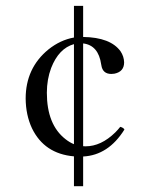

<svg xmlns="http://www.w3.org/2000/svg" viewBox="-20 -621 505 654"><path d="M231.9 -601.1H263.2V-495.1Q356.4 -493.7 390.6 -446.3Q402.3 -428.7 402.8 -408.7Q402.8 -377 370.1 -370.1Q364.3 -369.1 359.4 -369.1Q329.6 -369.1 325.2 -398.9Q325.2 -400.4 324.7 -401.4Q315.4 -466.8 263.2 -473.1V-123Q267.6 -122.6 271.5 -122.6Q324.2 -122.6 372.6 -169.9Q382.3 -179.7 389.6 -189Q400.9 -186 403.8 -179.7Q349.1 -92.3 263.2 -87.9V13.2H231.9V-88.4Q130.9 -97.2 88.9 -184.1Q67.9 -229 67.4 -285.2Q67.4 -389.2 145 -452.6Q185.5 -484.9 231.9 -493.2ZM231.9 -129.9V-470.7Q180.2 -456.1 154.3 -389.6Q139.6 -350.6 139.6 -305.2Q139.6 -196.3 203.1 -147Q217.3 -135.7 231.9 -129.9Z"/></svg>

Font: Linux Libertine Display O
Style: Regular
Weight: 400
Designer: Philipp H. Poll
Foundry: Philipp H. Poll
Version: Version 5.0.9